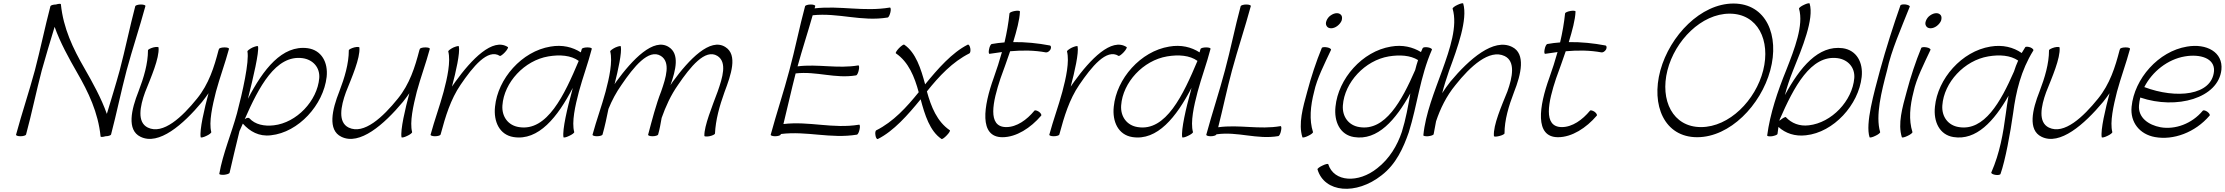

<svg xmlns="http://www.w3.org/2000/svg" viewBox="-20 -838 13847 1195"><path d="M671 0C706 -133 733 -267 768 -400C804 -533 849 -667 885 -800C887 -805 875 -810 857 -810C840 -810 824 -805 822 -800C787 -667 760 -533 725 -400C700 -309 672 -219 645 -129C611 -226 556 -325 505 -414C435 -535 374 -662 359 -811C359 -816 345 -815 328 -810C312 -810 296 -805 294 -800C259 -667 232 -533 197 -400C161 -267 116 -133 80 0C78 5 90 10 107 10C125 10 140 5 142 0C178 -133 205 -267 240 -400C265 -491 293 -581 320 -671C354 -574 409 -475 460 -386C530 -265 591 -138 606 11C606 16 620 15 637 10C653 10 668 5 671 0Z M901 -525C901 -442 875 -355 842 -269C797 -156 768 -29 854 13C968 70 1120 -63 1237 -203C1251 -221 1265 -239 1278 -258C1252 -162 1221 -28 1229 16C1230 20 1246 17 1264 8C1282 0 1296 -11 1295 -16C1279 -78 1302 -180 1324 -267C1348 -356 1381 -444 1405 -533C1407 -539 1395 -543 1378 -543C1360 -543 1345 -539 1343 -533C1342 -530 1341 -528 1340 -525C1313 -421 1280 -315 1206 -224C1114 -110 995 2 900 -44C832 -77 851 -176 883 -264C920 -357 972 -475 967 -541C968 -547 953 -547 935 -543C917 -538 901 -530 901 -525Z M1473 -27C1479 -41 1485 -55 1491 -68H1492C1535 -20 1592 13 1666 4C1838 -14 1993 -185 2013 -359C2023 -450 1981 -526 1895 -538C1736 -559 1618 -406 1523 -223C1557 -357 1593 -513 1586 -549C1585 -554 1570 -550 1551 -542C1533 -533 1519 -522 1520 -518C1532 -455 1490 -265 1455 -133C1421 -8 1367 118 1345 243C1343 248 1356 251 1374 250C1392 248 1408 243 1409 237C1426 163 1448 69 1471 -24C1472 -25 1473 -26 1473 -27ZM1533 -101C1528 -108 1514 -105 1503 -96C1591 -296 1696 -498 1863 -476C1928 -467 1972 -418 1967 -352C1955 -210 1826 -74 1684 -58C1624 -51 1568 -63 1533 -101Z M2151 -525C2151 -442 2125 -355 2092 -269C2047 -156 2018 -29 2104 13C2218 70 2370 -63 2487 -203C2501 -221 2515 -239 2528 -258C2502 -162 2471 -28 2479 16C2480 20 2496 17 2514 8C2532 0 2546 -11 2545 -16C2529 -78 2552 -180 2574 -267C2598 -356 2631 -444 2655 -533C2657 -539 2645 -543 2628 -543C2610 -543 2595 -539 2593 -533C2592 -530 2591 -528 2590 -525C2563 -421 2530 -315 2456 -224C2364 -110 2245 2 2150 -44C2082 -77 2101 -176 2133 -264C2170 -357 2222 -475 2217 -541C2218 -547 2203 -547 2185 -543C2167 -538 2151 -530 2151 -525Z M2722 0C2723 -2 2724 -5 2724 -7C2752 -111 2784 -219 2847 -311C2922 -421 3016 -538 3091 -490C3095 -488 3109 -498 3123 -513C3137 -528 3145 -543 3141 -545C3047 -606 2915 -469 2814 -329C2807 -319 2800 -309 2793 -299C2818 -392 2844 -509 2836 -549C2835 -554 2820 -550 2801 -542C2783 -533 2769 -522 2770 -518C2786 -455 2764 -353 2741 -267C2717 -178 2684 -89 2660 0C2658 5 2670 10 2687 10C2705 10 2720 5 2722 0Z M3554 -16C3537 -78 3560 -180 3583 -267C3607 -356 3640 -444 3663 -533C3666 -539 3653 -543 3636 -543C3619 -543 3603 -539 3601 -533C3599 -526 3597 -519 3595 -512C3544 -545 3480 -561 3406 -548C3228 -519 3078 -348 3061 -174C3051 -81 3089 1 3176 15C3332 40 3451 -110 3545 -291C3543 -283 3541 -275 3539 -267C3512 -170 3479 -30 3487 16C3488 20 3504 17 3522 8C3540 0 3555 -11 3554 -16ZM3210 -47C3143 -57 3102 -112 3107 -182C3117 -325 3244 -462 3393 -487C3464 -499 3534 -494 3582 -459C3493 -248 3386 -18 3210 -47Z M3778 -518C3794 -455 3772 -353 3749 -267C3725 -178 3692 -89 3668 0C3666 5 3678 10 3695 10C3713 10 3728 5 3730 0C3745 -53 3756 -106 3767 -160C3788 -212 3815 -263 3849 -311C3924 -421 4017 -537 4093 -490C4155 -451 4125 -355 4095 -269C4063 -188 4038 -90 4014 0C4012 5 4024 10 4041 10C4058 10 4074 5 4076 0C4086 -35 4092 -69 4098 -104C4123 -175 4155 -246 4201 -311C4276 -421 4369 -537 4445 -490C4507 -451 4477 -355 4447 -269C4413 -177 4362 -53 4364 7C4363 12 4377 13 4395 10C4414 6 4429 -1 4430 -7C4434 -91 4458 -178 4489 -264C4530 -373 4573 -496 4495 -545C4401 -606 4269 -469 4167 -329C4163 -322 4158 -315 4153 -308C4187 -404 4210 -502 4143 -545C4049 -606 3917 -469 3815 -329C3812 -324 3809 -319 3805 -314C3828 -404 3851 -511 3844 -549C3843 -554 3828 -550 3809 -542C3791 -533 3777 -522 3778 -518Z M4991 -800C4955 -667 4929 -533 4893 -400C4858 -267 4813 -133 4777 0C4775 5 4787 10 4804 10C4821 10 4837 5 4839 0L4840 -4C5003 -24 5149 27 5314 0C5319 -1 5327 -16 5330 -33C5334 -50 5332 -63 5327 -62C5163 -35 5018 -85 4856 -66C4882 -171 4905 -276 4932 -381C5063 -396 5176 -347 5309 -369C5314 -370 5322 -385 5325 -402C5329 -419 5327 -432 5322 -431C5192 -409 5072 -441 4944 -425C4973 -531 5008 -637 5038 -743C5199 -760 5341 -702 5505 -729C5511 -730 5518 -745 5522 -762C5526 -779 5524 -792 5518 -791C5357 -764 5209 -804 5050 -786C5051 -791 5052 -795 5054 -800C5056 -805 5043 -810 5026 -810C5009 -810 4993 -805 4991 -800Z M5444 27C5542 -22 5631 -123 5710 -220C5736 -123 5767 -22 5840 27C5843 30 5858 20 5872 5C5887 -10 5895 -24 5892 -27C5812 -81 5775 -174 5749 -269C5824 -363 5908 -453 6014 -506C6019 -509 6022 -523 6019 -538C6016 -553 6009 -563 6003 -560C5906 -511 5817 -410 5738 -313C5712 -410 5680 -511 5608 -560C5604 -563 5590 -553 5575 -538C5561 -523 5552 -509 5556 -506C5635 -452 5672 -360 5698 -264C5623 -171 5540 -80 5434 -27C5428 -24 5426 -10 5429 5C5431 20 5438 30 5444 27Z M6139 -503C6165 -507 6191 -511 6216 -514C6201 -460 6184 -407 6165 -354C6101 -177 6072 16 6219 16C6306 16 6395 -42 6460 -118C6464 -122 6459 -133 6447 -142C6435 -150 6422 -154 6418 -149C6371 -92 6308 -47 6243 -47C6123 -47 6159 -206 6207 -350C6226 -403 6248 -462 6267 -519C6344 -526 6419 -525 6489 -512C6498 -510 6511 -518 6518 -530C6524 -542 6522 -553 6514 -555C6440 -569 6364 -577 6286 -576C6308 -648 6326 -715 6328 -765C6330 -771 6316 -773 6298 -770C6279 -767 6264 -760 6263 -755C6257 -695 6246 -634 6232 -574C6206 -572 6179 -569 6152 -564C6147 -563 6139 -549 6136 -532C6132 -515 6134 -502 6139 -503Z M6573 0C6574 -2 6575 -5 6575 -7C6603 -111 6635 -219 6698 -311C6773 -421 6867 -538 6942 -490C6946 -488 6960 -498 6974 -513C6988 -528 6996 -543 6992 -545C6898 -606 6766 -469 6665 -329C6658 -319 6651 -309 6644 -299C6669 -392 6695 -509 6687 -549C6686 -554 6671 -550 6652 -542C6634 -533 6620 -522 6621 -518C6637 -455 6615 -353 6592 -267C6568 -178 6535 -89 6511 0C6509 5 6521 10 6538 10C6556 10 6571 5 6573 0Z M7405 -16C7388 -78 7411 -180 7434 -267C7458 -356 7491 -444 7514 -533C7517 -539 7504 -543 7487 -543C7470 -543 7454 -539 7452 -533C7450 -526 7448 -519 7446 -512C7395 -545 7331 -561 7257 -548C7079 -519 6929 -348 6912 -174C6902 -81 6940 1 7027 15C7183 40 7302 -110 7396 -291C7394 -283 7392 -275 7390 -267C7363 -170 7330 -30 7338 16C7339 20 7355 17 7373 8C7391 0 7406 -11 7405 -16ZM7061 -47C6994 -57 6953 -112 6958 -182C6968 -325 7095 -462 7244 -487C7315 -499 7385 -494 7433 -459C7344 -248 7237 -18 7061 -47Z M7702 -800C7666 -667 7640 -533 7604 -400C7569 -267 7524 -133 7488 0C7486 5 7498 10 7515 10C7532 10 7548 5 7550 0L7551 -2C7685 -21 7801 32 7937 9C7942 8 7950 -7 7953 -24C7957 -41 7955 -54 7950 -53C7817 -30 7694 -64 7562 -46C7592 -164 7616 -282 7648 -400C7684 -533 7729 -667 7765 -800C7767 -805 7754 -810 7737 -810C7720 -810 7704 -805 7702 -800Z M8330 -709C8334 -722 8334 -734 8329 -742C8323 -751 8313 -756 8301 -756C8288 -756 8275 -751 8262 -742C8250 -734 8241 -722 8236 -709C8231 -697 8231 -685 8237 -676C8242 -667 8252 -662 8265 -662C8277 -662 8291 -667 8303 -676C8315 -685 8325 -697 8330 -709ZM8207 -540C8172 -455 8140 -358 8116 -267C8089 -169 8060 -67 8086 16C8087 20 8103 17 8121 8C8139 0 8153 -11 8152 -16C8128 -91 8136 -179 8159 -267C8176 -348 8224 -441 8264 -527C8267 -532 8257 -540 8241 -543C8226 -546 8210 -545 8207 -540Z M8835 -539C8831 -530 8827 -522 8824 -514C8773 -545 8710 -561 8637 -548C8459 -519 8309 -348 8292 -174C8282 -81 8320 1 8407 15C8554 39 8667 -92 8758 -257C8744 -177 8730 -97 8705 -17C8677 67 8628 150 8552 209C8434 304 8282 295 8247 184C8246 180 8230 183 8212 192C8194 200 8179 211 8180 216C8223 362 8421 378 8579 253C8669 184 8714 83 8748 -14C8802 -186 8818 -359 8892 -528C8895 -533 8885 -540 8869 -543C8853 -546 8838 -544 8835 -539ZM8441 -47C8374 -57 8333 -112 8338 -182C8348 -325 8475 -462 8624 -487C8692 -498 8758 -494 8806 -464C8799 -443 8793 -423 8788 -402C8704 -209 8601 -21 8441 -47Z M9021 -784C9053 -676 9004 -533 8957 -402C8908 -267 8852 -130 8839 3C8837 8 8850 11 8868 10C8886 8 8902 3 8903 -3C8908 -30 8913 -56 8918 -83C8944 -161 8982 -240 9039 -309C9130 -424 9250 -535 9345 -489C9413 -456 9394 -358 9362 -269C9325 -177 9273 -59 9278 8C9277 13 9291 14 9310 9C9328 5 9344 -3 9344 -8C9344 -91 9370 -178 9403 -264C9448 -377 9477 -504 9391 -546C9277 -603 9125 -471 9008 -331C8989 -307 8972 -283 8956 -258C8968 -305 8983 -351 8999 -398C9052 -541 9116 -718 9087 -816C9086 -820 9071 -817 9052 -808C9034 -800 9020 -789 9021 -784Z M9597 -503C9623 -507 9649 -511 9674 -514C9659 -460 9642 -407 9623 -354C9559 -177 9530 16 9677 16C9764 16 9853 -42 9918 -118C9922 -122 9917 -133 9905 -142C9893 -150 9880 -154 9876 -149C9829 -92 9766 -47 9701 -47C9581 -47 9617 -206 9665 -350C9684 -403 9706 -462 9725 -519C9802 -526 9877 -525 9947 -512C9956 -510 9969 -518 9976 -530C9982 -542 9980 -553 9972 -555C9898 -569 9822 -577 9744 -576C9766 -648 9784 -715 9786 -765C9788 -771 9774 -773 9756 -770C9737 -767 9722 -760 9721 -755C9715 -695 9704 -634 9690 -574C9664 -572 9637 -569 9610 -564C9605 -563 9597 -549 9594 -532C9590 -515 9592 -502 9597 -503Z M10998 -400C11057 -617 10973 -816 10769 -816C10566 -816 10374 -617 10314 -400C10255 -183 10339 16 10543 16C10747 16 10939 -183 10998 -400ZM10358 -400C10405 -586 10570 -753 10745 -753C10921 -753 11001 -586 10954 -400C10907 -214 10743 -47 10567 -47C10391 -47 10311 -214 10358 -400Z M11177 -784C11207 -682 11149 -533 11098 -403C11043 -268 10997 -131 10979 4C10977 10 10991 12 11009 10C11026 7 11042 1 11043 -4C11045 -19 11047 -33 11049 -48C11093 -8 11152 12 11220 4C11392 -14 11548 -185 11567 -359C11577 -450 11535 -526 11449 -538C11297 -558 11183 -419 11089 -246C11102 -297 11119 -347 11139 -397C11197 -540 11272 -721 11243 -816C11242 -820 11226 -817 11208 -808C11190 -800 11176 -789 11177 -784ZM11095 -109C11093 -112 11077 -104 11061 -91L11055 -86C11056 -89 11056 -92 11057 -95C11145 -296 11250 -498 11417 -476C11482 -467 11526 -418 11521 -352C11509 -210 11380 -74 11238 -58C11180 -51 11130 -71 11095 -109Z M11808 -804C11764 -679 11718 -535 11681 -400C11643 -258 11589 -68 11616 16C11617 20 11633 17 11651 8C11669 0 11683 -11 11682 -16C11652 -117 11690 -268 11725 -400C11751 -524 11814 -664 11866 -796C11869 -801 11858 -807 11842 -810C11826 -812 11810 -810 11808 -804Z M12061 -709C12065 -722 12065 -734 12060 -742C12054 -751 12044 -756 12032 -756C12019 -756 12006 -751 11993 -742C11981 -734 11972 -722 11967 -709C11962 -697 11962 -685 11968 -676C11973 -667 11983 -662 11996 -662C12008 -662 12022 -667 12034 -676C12046 -685 12056 -697 12061 -709ZM11938 -540C11903 -455 11871 -358 11847 -267C11820 -169 11791 -67 11817 16C11818 20 11834 17 11852 8C11870 0 11884 -11 11883 -16C11859 -91 11867 -179 11890 -267C11907 -348 11955 -441 11995 -527C11998 -532 11988 -540 11972 -543C11957 -546 11941 -545 11938 -540Z M12585 -544C12577 -532 12570 -520 12563 -508C12511 -544 12445 -561 12368 -548C12190 -519 12040 -348 12023 -174C12013 -81 12051 1 12138 15C12280 38 12391 -84 12481 -242C12474 -204 12469 -167 12464 -130C12448 -9 12427 114 12374 235C12371 240 12381 247 12397 250C12413 253 12428 251 12431 245C12461 160 12492 -9 12510 -136C12527 -266 12558 -399 12635 -523C12639 -528 12631 -537 12617 -543C12603 -548 12588 -549 12585 -544ZM12172 -47C12105 -57 12064 -112 12069 -182C12079 -325 12206 -462 12355 -487C12425 -499 12493 -494 12541 -461C12531 -439 12522 -416 12515 -393C12432 -203 12330 -21 12172 -47Z M12733 -525C12733 -442 12707 -355 12674 -269C12629 -156 12600 -29 12686 13C12800 70 12952 -63 13069 -203C13083 -221 13097 -239 13110 -258C13084 -162 13053 -28 13061 16C13062 20 13078 17 13096 8C13114 0 13128 -11 13127 -16C13111 -78 13134 -180 13156 -267C13180 -356 13213 -444 13237 -533C13239 -539 13227 -543 13210 -543C13192 -543 13177 -539 13175 -533C13174 -530 13173 -528 13172 -525C13145 -421 13112 -315 13038 -224C12946 -110 12827 2 12732 -44C12664 -77 12683 -176 12715 -264C12752 -357 12804 -475 12799 -541C12800 -547 12785 -547 12767 -543C12749 -538 12733 -530 12733 -525Z M13732 -118C13737 -122 13731 -133 13719 -142C13708 -150 13695 -154 13690 -149C13622 -67 13517 -30 13427 -46C13352 -60 13287 -106 13293 -182C13294 -198 13297 -214 13301 -231C13527 -154 13787 -227 13806 -404C13817 -513 13714 -569 13592 -548C13414 -519 13264 -348 13247 -174C13237 -76 13298 -2 13392 15C13507 36 13642 -13 13732 -118ZM13579 -487C13673 -503 13765 -476 13760 -396C13747 -243 13525 -221 13326 -296C13375 -392 13471 -469 13579 -487Z"/></svg>

Font: Nupuram ExtraLight Oblique
Style: Regular
Weight: 200
Designer: Santhosh Thottingal (santhosh.thottingal@gmail.com)
Foundry: SMC
Version: Version 1.000